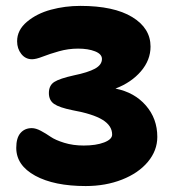

<svg xmlns="http://www.w3.org/2000/svg" viewBox="-20 -563 590 652"><path d="M271 68.8Q164.1 68.8 99.6 33.7Q35.2 -1.5 35.2 -61Q35.2 -94.7 49.6 -111.3Q64 -127.9 87.9 -127.9Q101.6 -127.9 118.9 -118.7Q136.2 -109.4 152.1 -98.4Q168 -87.4 198 -78.1Q228 -68.8 264.2 -68.8Q306.2 -68.8 333.5 -79.3Q360.8 -89.8 360.8 -106Q360.8 -136.2 328.1 -156.2Q295.4 -176.3 225.1 -189Q181.6 -197.8 163.8 -210Q146 -222.2 146 -247.1Q146 -272.9 164.3 -284.7Q182.6 -296.4 231 -307.1Q278.8 -316.9 302.5 -329.8Q326.2 -342.8 326.2 -362.8Q326.2 -379.4 302.7 -388.7Q279.3 -397.9 245.1 -397.9Q211.9 -397.9 180.2 -388.9Q148.4 -379.9 125.2 -370.8Q102.1 -361.8 88.9 -361.8Q66.4 -361.8 52.2 -379.9Q38.1 -397.9 38.1 -422.9Q38.1 -460.9 71.5 -489Q105 -517.1 152.8 -530Q200.7 -543 252.9 -543Q366.7 -543 429 -505.1Q491.2 -467.3 491.2 -404.8Q491.2 -358.9 458.5 -320.8Q425.8 -282.7 372.1 -262.2Q436.5 -249.5 475.3 -204.8Q514.2 -160.2 514.2 -98.1Q514.2 -51.8 482.2 -13.4Q450.2 24.9 394.3 46.9Q338.4 68.8 271 68.8Z"/></svg>

Font: Shantell Sans Irregular Bouncy
Style: Bold
Weight: 700
Designer: Stephen Nixon, Anya Danilova, Shantell Martin
Foundry: Arrow Type
Version: Version 1.006;[9816181b4]